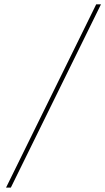

<svg xmlns="http://www.w3.org/2000/svg" viewBox="-20 -790 484 882"><path d="M29.8 71.8H7.8L421.9 -770H443.8Z"/></svg>

Font: Squarion Thin
Style: Italic
Weight: 100
Designer: Natanael Gama
Version: Version 1.00;September 12, 2019;FontCreator 11.5.0.2425 64-b